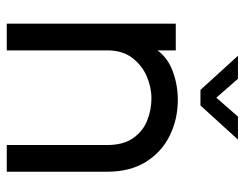

<svg xmlns="http://www.w3.org/2000/svg" viewBox="-98 -626 724 568"><g transform="rotate(90 264.0 -342.0)"><path d="M488 0H409V-297Q409 -345 388.5 -374Q368 -403 336.5 -415.5Q305 -428 271 -428Q238 -428 205.5 -414Q173 -400 151 -371Q129 -342 129 -297V0H50V-500H129V-446Q152 -477 192 -491.5Q232 -506 275 -506Q333 -506 381.5 -482Q430 -458 459 -411.5Q488 -365 488 -297ZM246 -573 145 -684H213L269 -620L325 -684H393L292 -573Z"/></g></svg>

Font: Kulim Park
Style: Regular
Weight: 400
Designer: Noponies / Dale Sattler
Foundry: Noponies
Version: Version 1.000; ttfautohint (v1.8.3)